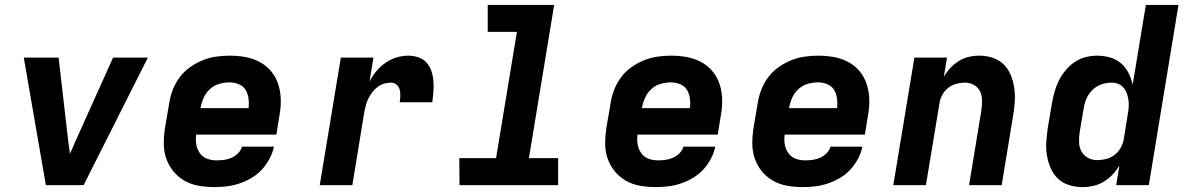

<svg xmlns="http://www.w3.org/2000/svg" viewBox="-20 -755 4840 783"><path d="M167 0 77 -520H219L259 -173Q261 -162 262.5 -150.5Q264 -139 265 -128Q270 -139 275.5 -150.5Q281 -162 285 -173L441 -520H583L321 0Z M854 8Q821 8 790 2.5Q759 -3 732.5 -18Q706 -33 687 -56.5Q668 -80 658 -108.5Q648 -137 648 -169.5Q648 -202 653 -234L670 -334Q674 -361 684.5 -388.5Q695 -416 712.5 -439.5Q730 -463 754.5 -480.5Q779 -498 806 -509Q833 -520 861 -524Q889 -528 916 -528Q949 -528 980 -522.5Q1011 -517 1038.5 -502.5Q1066 -488 1085.5 -464.5Q1105 -441 1114.5 -412Q1124 -383 1125 -351Q1126 -319 1120 -286L1107 -206H780Q777 -185 780.5 -165.5Q784 -146 795 -130.5Q806 -115 824 -108Q842 -101 863 -101Q878 -101 893.5 -103Q909 -105 924 -111.5Q939 -118 951 -130Q963 -142 967 -157H1097Q1092 -132 1079 -107.5Q1066 -83 1047.5 -63Q1029 -43 1005 -29Q981 -15 955.5 -6.5Q930 2 904.5 5Q879 8 854 8ZM798 -314H994Q996 -334 993.5 -353.5Q991 -373 981.5 -388.5Q972 -404 954 -411.5Q936 -419 916 -419Q895 -419 874 -413Q853 -407 836.5 -392Q820 -377 811 -357Q802 -337 798 -316Z M1284 0 1370 -520H1503L1487 -422Q1498 -445 1515 -465Q1532 -485 1553 -499.5Q1574 -514 1598 -521Q1622 -528 1645 -528Q1667 -528 1687 -521Q1707 -514 1720 -499Q1733 -484 1739.5 -464.5Q1746 -445 1747.5 -424Q1749 -403 1747.5 -381.5Q1746 -360 1743 -338H1610Q1612 -351 1612.5 -364Q1613 -377 1610 -389Q1607 -401 1597.5 -409.5Q1588 -418 1575 -418Q1561 -418 1547 -414Q1533 -410 1520.5 -401Q1508 -392 1499 -380Q1490 -368 1483 -354.5Q1476 -341 1472.5 -327.5Q1469 -314 1466 -300L1417 0Z M2256 0H1854L1853 -110H2003L2088 -625H1969V-735H2240L2137 -110H2256Z M2654 8Q2621 8 2590 2.5Q2559 -3 2532.5 -18Q2506 -33 2487 -56.5Q2468 -80 2458 -108.5Q2448 -137 2448 -169.5Q2448 -202 2453 -234L2470 -334Q2474 -361 2484.5 -388.5Q2495 -416 2512.5 -439.5Q2530 -463 2554.5 -480.5Q2579 -498 2606 -509Q2633 -520 2661 -524Q2689 -528 2716 -528Q2749 -528 2780 -522.5Q2811 -517 2838.5 -502.5Q2866 -488 2885.5 -464.5Q2905 -441 2914.5 -412Q2924 -383 2925 -351Q2926 -319 2920 -286L2907 -206H2580Q2577 -185 2580.5 -165.5Q2584 -146 2595 -130.5Q2606 -115 2624 -108Q2642 -101 2663 -101Q2678 -101 2693.5 -103Q2709 -105 2724 -111.5Q2739 -118 2751 -130Q2763 -142 2767 -157H2897Q2892 -132 2879 -107.5Q2866 -83 2847.5 -63Q2829 -43 2805 -29Q2781 -15 2755.5 -6.5Q2730 2 2704.5 5Q2679 8 2654 8ZM2598 -314H2794Q2796 -334 2793.5 -353.5Q2791 -373 2781.5 -388.5Q2772 -404 2754 -411.5Q2736 -419 2716 -419Q2695 -419 2674 -413Q2653 -407 2636.5 -392Q2620 -377 2611 -357Q2602 -337 2598 -316Z M3254 8Q3221 8 3190 2.5Q3159 -3 3132.5 -18Q3106 -33 3087 -56.5Q3068 -80 3058 -108.5Q3048 -137 3048 -169.5Q3048 -202 3053 -234L3070 -334Q3074 -361 3084.5 -388.5Q3095 -416 3112.5 -439.5Q3130 -463 3154.5 -480.5Q3179 -498 3206 -509Q3233 -520 3261 -524Q3289 -528 3316 -528Q3349 -528 3380 -522.5Q3411 -517 3438.5 -502.5Q3466 -488 3485.5 -464.5Q3505 -441 3514.5 -412Q3524 -383 3525 -351Q3526 -319 3520 -286L3507 -206H3180Q3177 -185 3180.5 -165.5Q3184 -146 3195 -130.5Q3206 -115 3224 -108Q3242 -101 3263 -101Q3278 -101 3293.5 -103Q3309 -105 3324 -111.5Q3339 -118 3351 -130Q3363 -142 3367 -157H3497Q3492 -132 3479 -107.5Q3466 -83 3447.5 -63Q3429 -43 3405 -29Q3381 -15 3355.5 -6.5Q3330 2 3304.5 5Q3279 8 3254 8ZM3198 -314H3394Q3396 -334 3393.5 -353.5Q3391 -373 3381.5 -388.5Q3372 -404 3354 -411.5Q3336 -419 3316 -419Q3295 -419 3274 -413Q3253 -407 3236.5 -392Q3220 -377 3211 -357Q3202 -337 3198 -316Z M3623 0 3709 -520H3842L3829 -441Q3840 -461 3855.5 -477.5Q3871 -494 3890 -506Q3909 -518 3930.5 -523Q3952 -528 3973 -528Q4002 -528 4028 -519.5Q4054 -511 4072.5 -493Q4091 -475 4101.5 -450Q4112 -425 4116 -398Q4120 -371 4118.5 -342.5Q4117 -314 4112 -286L4065 0H3932L3982 -304Q3985 -324 3985 -344Q3985 -364 3977.5 -381Q3970 -398 3953 -408Q3936 -418 3916 -418Q3898 -418 3879.5 -413Q3861 -408 3846 -396Q3831 -384 3822 -366.5Q3813 -349 3811 -332L3756 0Z M4396 8Q4367 8 4340.5 0Q4314 -8 4295 -26Q4276 -44 4265 -69Q4254 -94 4249.5 -121Q4245 -148 4247 -176.5Q4249 -205 4253 -234L4270 -334Q4274 -357 4280.5 -380.5Q4287 -404 4298 -426Q4309 -448 4325 -467.5Q4341 -487 4362 -501.5Q4383 -516 4407 -522Q4431 -528 4454 -528Q4482 -528 4507.5 -520.5Q4533 -513 4552 -496.5Q4571 -480 4582.5 -457Q4594 -434 4599 -409L4653 -735H4786L4665 0H4532L4545 -80Q4533 -60 4517 -43Q4501 -26 4481 -14Q4461 -2 4439 3Q4417 8 4396 8ZM4454 -102Q4472 -102 4490.5 -106.5Q4509 -111 4525 -123Q4541 -135 4550.5 -152.5Q4560 -170 4563 -188L4579 -288Q4582 -303 4583 -318Q4584 -333 4582 -347Q4580 -361 4575.5 -374Q4571 -387 4562 -397.5Q4553 -408 4540 -413Q4527 -418 4512 -418Q4492 -418 4472 -411Q4452 -404 4436.5 -389.5Q4421 -375 4412 -355.5Q4403 -336 4400 -316L4383 -216Q4380 -196 4380.5 -175.5Q4381 -155 4390 -138Q4399 -121 4416.5 -111.5Q4434 -102 4454 -102Z"/></svg>

Font: Iosevka XBd Ex Obl
Style: Regular
Weight: 800
Width: 7
Italic angle: -9°
Monospace: yes
Designer: Belleve Invis
Foundry: Belleve Invis
Version: Version 32.5.0; ttfautohint (v1.8.4)